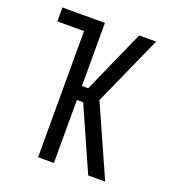

<svg xmlns="http://www.w3.org/2000/svg" viewBox="-133 -841 866 947"><g transform="rotate(20 300.0 -367.5)"><path d="M173 0V-662H33V-735H256V-404H289L323 -481L436 -735H525L376 -402L361 -368L525 0H436L289 -331H256V0Z"/></g></svg>

Font: Iosevka Curly Extended
Style: Regular
Weight: 400
Width: 7
Monospace: yes
Designer: Belleve Invis
Foundry: Belleve Invis
Version: Version 11.1.0; ttfautohint (v1.8.3)